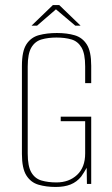

<svg xmlns="http://www.w3.org/2000/svg" viewBox="-20 -730 445 762"><path d="M201 12Q163 12 132.5 3Q102 -6 84.5 -34Q67 -62 67 -119V-469Q67 -527 85 -554.5Q103 -582 134.5 -590.5Q166 -599 206 -599Q246 -599 276.5 -590Q307 -581 324.5 -553.5Q342 -526 342 -469V-400H318V-466Q318 -517 303.5 -541.5Q289 -566 263.5 -573.5Q238 -581 204 -581Q171 -581 145 -573.5Q119 -566 104.5 -541.5Q90 -517 90 -466V-121Q90 -70 104.5 -45.5Q119 -21 145 -13.5Q171 -6 204 -6Q254 -6 286 -36Q318 -66 318 -121V-249H221V-267H342V0H325L324 -64Q319 -55 313 -45.5Q307 -36 302 -29Q285 -8 260.5 2Q236 12 201 12ZM105 -628 190 -710H215L300 -628H279L202 -693L127 -628Z"/></svg>

Font: Alumni Sans SC Thin
Style: Regular
Weight: 100
Designer: Robert E. Leuschke
Foundry: Robert E. Leuschke
Version: Version 1.018